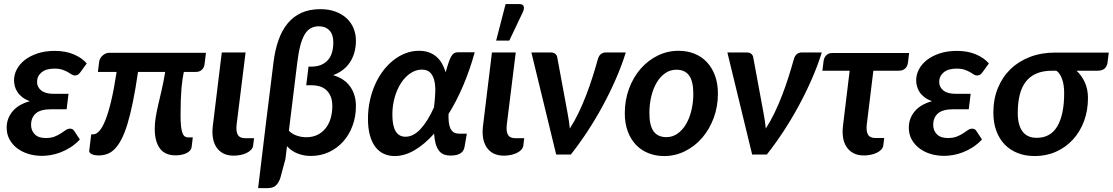

<svg xmlns="http://www.w3.org/2000/svg" viewBox="-20 -776 5587 964"><path d="M384 -414Q376 -403 369.5 -400Q363 -397 354.5 -397Q347 -397 339.2 -402.5Q331.5 -408 320.2 -414.2Q309 -420.5 293.2 -426Q277.5 -431.5 253.5 -431.5Q211 -431.5 188.5 -412.5Q166 -393.5 166 -364.5Q166 -339 186.8 -322Q207.5 -305 248 -305H324L314.5 -227.5H238Q183.5 -227.5 159.8 -206.5Q136 -185.5 136 -149Q136 -120.5 154.5 -101.8Q173 -83 209 -83Q236 -83 254.2 -90.2Q272.5 -97.5 286 -106.5Q299.5 -115.5 310 -122.8Q320.5 -130 331.5 -130Q345.5 -130 352 -119.5L381 -75.5Q358.5 -52 333.8 -36.2Q309 -20.5 284 -11Q259 -1.5 235.2 2.5Q211.5 6.5 191 6.5Q155 6.5 122.8 -3.2Q90.5 -13 66.2 -31.5Q42 -50 27.8 -76Q13.5 -102 13.5 -135Q13.5 -181 42.8 -216.5Q72 -252 130 -268Q107.5 -276 92.2 -287.8Q77 -299.5 67.8 -313.5Q58.5 -327.5 54.5 -342.8Q50.5 -358 50.5 -373Q50.5 -401.5 64.5 -428Q78.5 -454.5 104.8 -475Q131 -495.5 169 -508Q207 -520.5 255 -520.5Q309.5 -520.5 350.5 -503Q391.5 -485.5 415.5 -457.5Z M1007 -453Q1005 -437 993.8 -426Q982.5 -415 964 -415H903Q899.5 -398.5 896.5 -379Q893.5 -359.5 891.2 -333.8Q889 -308 887.8 -275Q886.5 -242 886.5 -199Q886.5 -162.5 889.2 -140.2Q892 -118 897 -106Q902 -94 909.5 -90Q917 -86 926 -86H948L942 -37Q940.5 -27 933.5 -19.5Q926.5 -12 915.8 -6.8Q905 -1.5 891 1.2Q877 4 862 4Q808 4 782.5 -31Q757 -66 757 -128.5Q757 -158.5 761.8 -187Q766.5 -215.5 774 -248.2Q781.5 -281 791 -321.2Q800.5 -361.5 809.5 -415H673Q660.5 -329 647.2 -264.2Q634 -199.5 619.8 -153Q605.5 -106.5 589.5 -76Q573.5 -45.5 555.5 -27.5Q537.5 -9.5 517.2 -2.5Q497 4.5 474.5 4.5Q467 4.5 458.5 3.2Q450 2 443 -1Q436 -4 431.5 -8.5Q427 -13 428 -19L438 -101.5H448Q463 -101.5 478.5 -118.2Q494 -135 509 -172.2Q524 -209.5 538.2 -269.2Q552.5 -329 565.5 -415H471.5L478 -467Q479 -474 483 -481.8Q487 -489.5 493.8 -496Q500.5 -502.5 509.5 -506.8Q518.5 -511 529.5 -511H1014Z M1093.5 -512.5H1213L1168 -150Q1164 -116.5 1174 -99.2Q1184 -82 1212 -82H1255.5L1251 -45.5Q1249.5 -33 1240.2 -23.5Q1231 -14 1217.2 -7.5Q1203.5 -1 1186.8 2.2Q1170 5.5 1153.5 5.5Q1123 5.5 1101.5 -5.5Q1080 -16.5 1066.8 -36.5Q1053.5 -56.5 1049 -83.8Q1044.5 -111 1048.5 -143.5Z M1430.5 -119.5Q1446 -103.5 1469.5 -95.2Q1493 -87 1517.5 -87Q1550 -87 1574.5 -99.2Q1599 -111.5 1615.5 -132.8Q1632 -154 1640.2 -182.2Q1648.5 -210.5 1648.5 -242.5Q1648.5 -272.5 1639.8 -292.8Q1631 -313 1616.8 -325.2Q1602.5 -337.5 1584 -342.8Q1565.5 -348 1546 -348H1517.5L1529 -441.5H1543Q1595 -441.5 1624.2 -472Q1653.5 -502.5 1653.5 -563.5Q1653.5 -603 1633.8 -623.5Q1614 -644 1581 -644Q1557.5 -644 1539.8 -634Q1522 -624 1509 -601.8Q1496 -579.5 1487 -544Q1478 -508.5 1472 -457.5L1435.5 -160.5ZM1353 -461.5Q1360.5 -524 1378 -573.8Q1395.5 -623.5 1424 -658.2Q1452.5 -693 1493.2 -711.5Q1534 -730 1588.5 -730Q1631.5 -730 1664.8 -717.5Q1698 -705 1720.8 -683.8Q1743.5 -662.5 1755.2 -633.8Q1767 -605 1767 -572.5Q1767 -510 1738 -464.8Q1709 -419.5 1652.5 -398.5Q1708.5 -382.5 1737.8 -341.8Q1767 -301 1767 -243Q1767 -190.5 1750.2 -145Q1733.5 -99.5 1703.5 -65.8Q1673.5 -32 1631.8 -12.5Q1590 7 1540 7Q1507 7 1475.5 -4.8Q1444 -16.5 1421 -42L1413 23L1387.5 117.5Q1379.5 141.5 1365.2 155Q1351 168.5 1324 168.5H1276L1316 -163.5Z M2016 -89.5Q2055.5 -89.5 2091.5 -128.2Q2127.5 -167 2159 -237Q2163.5 -274 2165.2 -308.2Q2167 -342.5 2161.2 -368.8Q2155.5 -395 2140.8 -410.8Q2126 -426.5 2098 -426.5Q2068.5 -426.5 2041.5 -408.8Q2014.5 -391 1994.2 -360.2Q1974 -329.5 1962 -288.2Q1950 -247 1950 -199.5Q1950 -89.5 2016 -89.5ZM2363.5 -513.5Q2338.5 -423 2305 -345Q2271.5 -267 2232 -203.5Q2231.5 -182 2233.2 -164Q2235 -146 2240.8 -132.8Q2246.5 -119.5 2257.2 -112.2Q2268 -105 2285.5 -105H2324L2312 -36.5Q2310.5 -29.5 2306.8 -22Q2303 -14.5 2295.2 -8.5Q2287.5 -2.5 2275 1.2Q2262.5 5 2243 5Q2222 5 2207.2 -1.2Q2192.5 -7.5 2182.8 -21Q2173 -34.5 2167.2 -55.2Q2161.5 -76 2159.5 -105Q2111.5 -51 2061.2 -21.8Q2011 7.5 1961.5 7.5Q1932 7.5 1907.2 -3.8Q1882.5 -15 1864.8 -38.2Q1847 -61.5 1837.2 -96.8Q1827.5 -132 1827.5 -180Q1827.5 -226 1836.8 -269.2Q1846 -312.5 1862.8 -350.5Q1879.5 -388.5 1903 -419.8Q1926.5 -451 1955 -473.5Q1983.5 -496 2016 -508.5Q2048.5 -521 2083.5 -521Q2112 -521 2133.8 -513Q2155.5 -505 2172 -490.5Q2188.5 -476 2199.5 -456.2Q2210.5 -436.5 2217.5 -413Q2226.5 -445.5 2233.5 -465.2Q2240.5 -485 2247.5 -495.8Q2254.5 -506.5 2261.8 -510Q2269 -513.5 2278.5 -513.5Z M2450 -512.5H2569.5L2524.5 -150Q2520.5 -116.5 2530.5 -99.2Q2540.5 -82 2568.5 -82H2612L2607.5 -45.5Q2606 -33 2596.8 -23.5Q2587.5 -14 2573.8 -7.5Q2560 -1 2543.2 2.2Q2526.5 5.5 2510 5.5Q2479.5 5.5 2458 -5.5Q2436.5 -16.5 2423.2 -36.5Q2410 -56.5 2405.5 -83.8Q2401 -111 2405 -143.5ZM2471 -572 2518.5 -755.5H2588.5Q2604.5 -755.5 2609 -744.8Q2613.5 -734 2605.5 -716L2537 -572Z M3122 -512.5Q3101.5 -446.5 3071.5 -378Q3041.5 -309.5 3005.5 -243.2Q2969.5 -177 2928.8 -115Q2888 -53 2846 0H2772.5L2648 -512.5H2746Q2759 -512.5 2767.2 -506.2Q2775.5 -500 2777.5 -490L2829.5 -209Q2833.5 -189 2836.2 -169.5Q2839 -150 2841 -130.5Q2865 -168 2885.5 -210.8Q2906 -253.5 2923.2 -298.5Q2940.5 -343.5 2955 -389.2Q2969.5 -435 2981.5 -478Q2987 -497 2997.5 -504.8Q3008 -512.5 3020 -512.5Z M3326 -87.5Q3357 -87.5 3382 -105.2Q3407 -123 3424.5 -152.8Q3442 -182.5 3451.5 -222Q3461 -261.5 3461 -305Q3461 -367.5 3440 -396.8Q3419 -426 3376 -426Q3345 -426 3319.8 -408.5Q3294.5 -391 3277 -361.2Q3259.5 -331.5 3250 -292Q3240.5 -252.5 3240.5 -208.5Q3240.5 -146 3261.5 -116.8Q3282.5 -87.5 3326 -87.5ZM3314.5 7.5Q3272 7.5 3236 -6.8Q3200 -21 3173.5 -48.5Q3147 -76 3132 -116Q3117 -156 3117 -207.5Q3117 -274 3138.5 -331.5Q3160 -389 3196.8 -431Q3233.5 -473 3282.5 -497Q3331.5 -521 3387 -521Q3429.5 -521 3465.8 -506.8Q3502 -492.5 3528.2 -465Q3554.5 -437.5 3569.5 -397.5Q3584.5 -357.5 3584.5 -306Q3584.5 -240 3563 -182.8Q3541.5 -125.5 3504.8 -83.2Q3468 -41 3419 -16.8Q3370 7.5 3314.5 7.5Z M4106 -512.5Q4085.5 -446.5 4055.5 -378Q4025.5 -309.5 3989.5 -243.2Q3953.5 -177 3912.8 -115Q3872 -53 3830 0H3756.5L3632 -512.5H3730Q3743 -512.5 3751.2 -506.2Q3759.5 -500 3761.5 -490L3813.5 -209Q3817.5 -189 3820.2 -169.5Q3823 -150 3825 -130.5Q3849 -168 3869.5 -210.8Q3890 -253.5 3907.2 -298.5Q3924.5 -343.5 3939 -389.2Q3953.5 -435 3965.5 -478Q3971 -497 3981.5 -504.8Q3992 -512.5 4004 -512.5Z M4539 -463Q4536.5 -442.5 4524.5 -431.8Q4512.5 -421 4493 -421H4365L4332 -151.5Q4328 -117.5 4338 -100.2Q4348 -83 4376 -83H4419.5L4415 -46.5Q4413.5 -34 4404.2 -24.5Q4395 -15 4381.2 -8.5Q4367.5 -2 4350.8 1.2Q4334 4.5 4317.5 4.5Q4287 4.5 4265.5 -6.8Q4244 -18 4230.8 -37.8Q4217.5 -57.5 4213 -84.8Q4208.5 -112 4212.5 -144.5L4246 -421H4109L4115.5 -472Q4117.5 -487 4128.8 -498.5Q4140 -510 4160 -510H4544.5Z M4913.5 -414Q4905.5 -403 4899 -400Q4892.5 -397 4884 -397Q4876.5 -397 4868.8 -402.5Q4861 -408 4849.8 -414.2Q4838.5 -420.5 4822.8 -426Q4807 -431.5 4783 -431.5Q4740.5 -431.5 4718 -412.5Q4695.5 -393.5 4695.5 -364.5Q4695.5 -339 4716.2 -322Q4737 -305 4777.5 -305H4853.5L4844 -227.5H4767.5Q4713 -227.5 4689.2 -206.5Q4665.5 -185.5 4665.5 -149Q4665.5 -120.5 4684 -101.8Q4702.5 -83 4738.5 -83Q4765.5 -83 4783.8 -90.2Q4802 -97.5 4815.5 -106.5Q4829 -115.5 4839.5 -122.8Q4850 -130 4861 -130Q4875 -130 4881.5 -119.5L4910.5 -75.5Q4888 -52 4863.2 -36.2Q4838.5 -20.5 4813.5 -11Q4788.5 -1.5 4764.8 2.5Q4741 6.5 4720.5 6.5Q4684.5 6.5 4652.2 -3.2Q4620 -13 4595.8 -31.5Q4571.5 -50 4557.2 -76Q4543 -102 4543 -135Q4543 -181 4572.2 -216.5Q4601.5 -252 4659.5 -268Q4637 -276 4621.8 -287.8Q4606.5 -299.5 4597.2 -313.5Q4588 -327.5 4584 -342.8Q4580 -358 4580 -373Q4580 -401.5 4594 -428Q4608 -454.5 4634.2 -475Q4660.5 -495.5 4698.5 -508Q4736.5 -520.5 4784.5 -520.5Q4839 -520.5 4880 -503Q4921 -485.5 4945 -457.5Z M5263 -421Q5217 -421 5184.2 -407Q5151.5 -393 5130.5 -366Q5109.5 -339 5099.8 -299.5Q5090 -260 5090 -208.5Q5090 -148 5113.8 -116Q5137.5 -84 5185.5 -84Q5254.5 -84 5288.8 -142.2Q5323 -200.5 5323 -308Q5323 -326.5 5320.8 -344Q5318.5 -361.5 5313.5 -376.5Q5308.5 -391.5 5301 -403.2Q5293.5 -415 5283 -421ZM5547 -512 5540.5 -460Q5538 -443.5 5526.5 -432.2Q5515 -421 5490.5 -421H5385Q5411 -397 5426.8 -362.5Q5442.5 -328 5442.5 -284Q5442.5 -221.5 5422.8 -168Q5403 -114.5 5367.2 -75.5Q5331.5 -36.5 5282.5 -14.5Q5233.5 7.5 5175 7.5Q5127.5 7.5 5089 -7.8Q5050.5 -23 5023.5 -51.5Q4996.5 -80 4982 -120.2Q4967.5 -160.5 4967.5 -211Q4967.5 -278.5 4990.2 -334Q5013 -389.5 5053.8 -429Q5094.5 -468.5 5151.5 -490.2Q5208.5 -512 5277.5 -512Z"/></svg>

Font: Lato 2
Style: Bold Italic
Weight: 700
Italic angle: -7°
Designer: Lukasz Dziedzic with Adam Twardoch and Botio Nikoltchev
Foundry: tyPoland Lukasz Dziedzic
Version: Version 2.015; 2015-08-06; http://www.latofonts.com/